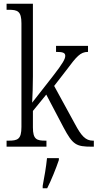

<svg xmlns="http://www.w3.org/2000/svg" viewBox="-20 -780 519 1021"><path d="M15 0H227V-32H222C176 -32 155 -38 155 -102V-190L226 -277L318 -102C367 -10 385 0 468 0H479V-32H474C435 -32 412 -58 379 -120L268 -323L333 -407C387 -479 407 -504 448 -504V-536H278V-504C313 -504 327 -500 327 -483C327 -467 315 -444 262 -376L151 -234C153 -258 155 -336 155 -374V-760H15V-728H26C73 -728 94 -721 94 -656V-105C94 -39 74 -32 25 -32H15ZM207 208V221H231C252 180 279 113 293 71V61H230C225 110 216 161 207 208Z"/></svg>

Font: Noto Serif Myanmar Condensed Light
Style: Regular
Weight: 300
Width: 3
Designer: Ben Mitchell and the Monotype Design Team
Foundry: Monotype Imaging Inc.
Version: Version 2.106